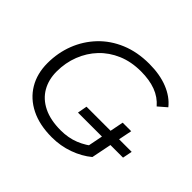

<svg xmlns="http://www.w3.org/2000/svg" viewBox="-162 -915 1130 1130"><g transform="rotate(45 403.0 -350.0)"><path d="M397 -206 408 -266H784L772 -206ZM391 6Q288 6 215 -30.5Q142 -67 103 -132.5Q64 -198 64 -285Q64 -371 93.5 -447Q123 -523 178.5 -581.5Q234 -640 313 -673Q392 -706 491 -706Q579 -706 645.5 -679.5Q712 -653 751 -604L699 -559Q663 -601 610.5 -620.5Q558 -640 488 -640Q407 -640 342.5 -612.5Q278 -585 232.5 -537Q187 -489 162 -425Q137 -361 137 -288Q137 -221 166.5 -169.5Q196 -118 254.5 -89Q313 -60 399 -60Q462 -60 514.5 -81Q567 -102 612 -141L642 -81Q594 -41 528.5 -17.5Q463 6 391 6ZM574 -92 625 -350H696L642 -81Z"/></g></svg>

Font: MOST Montserrat
Style: Italic
Weight: 400
Italic angle: -11.3°
Designer: Julieta Ulanovsky
Foundry: Julieta Ulanovsky
Version: Version 8.000;March 11, 2024;FontCreator 15.0.0.2926 64-bit